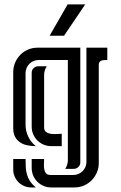

<svg xmlns="http://www.w3.org/2000/svg" viewBox="-20 -653 539 858"><path d="M283.2 -384.8H151.9Q140.1 -384.8 129.6 -380.1Q119.1 -375.5 111.3 -367.7Q103.5 -359.9 98.9 -349.1Q94.2 -338.4 94.2 -326.7V-95.7Q94.2 -67.9 106.2 -42.5Q118.2 -17.1 140.1 0Q120.6 0 102.3 -3.7Q84 -7.3 70.1 -16.6Q56.2 -25.9 47.6 -41Q39.1 -56.2 39.1 -79.6V-331.1Q39.1 -353.5 47.6 -373.3Q56.2 -393.1 70.8 -408Q85.4 -422.9 105.2 -431.4Q125 -439.9 147.5 -439.9H338.9V72.8Q338.9 85 330.1 93.3Q321.3 101.6 309.6 101.6H271.5Q276.9 93.3 280 83.5Q283.2 73.7 283.2 64ZM177.2 57.6Q177.2 66.4 176.5 78.9Q175.8 91.3 177.5 102.3Q179.2 113.3 185.5 121.1Q191.9 128.9 206.1 128.9H308.6Q320.3 128.9 330.8 124.3Q341.3 119.6 349.1 111.8Q356.9 104 361.6 93.5Q366.2 83 366.2 71.3V-439.9H459.5V-384.8Q453.6 -384.8 446.8 -384.5Q439.9 -384.3 434.3 -382.6Q428.7 -380.9 425 -376.2Q421.4 -371.6 421.4 -362.8V75.7Q421.4 98.1 412.8 117.9Q404.3 137.7 389.6 152.6Q375 167.5 355.2 176Q335.4 184.6 313 184.6H208.5Q190.4 184.6 174.6 177.7Q158.7 170.9 147 159.2Q135.3 147.5 128.4 131.6Q121.6 115.7 121.6 97.7V57.6ZM177.2 -84Q177.2 -69.3 186.3 -63Q195.3 -56.6 207.8 -54.9Q220.2 -53.2 233.6 -54.2Q247.1 -55.2 255.9 -55.2V0H208.5Q190.4 0 174.6 -6.8Q158.7 -13.7 147 -25.4Q135.3 -37.1 128.4 -53Q121.6 -68.8 121.6 -86.9V-328.1Q121.6 -340.3 130.4 -348.6Q139.2 -356.9 150.9 -356.9H189Q183.6 -348.6 180.4 -338.9Q177.2 -329.1 177.2 -319.3ZM360.8 -633.3 266.1 -493.2H201.7L282.2 -633.3ZM39.1 57.6H94.2Q94.2 77.6 95.2 94.7Q96.2 111.8 100.6 127.2Q105 142.6 114.3 156.7Q123.5 170.9 140.1 184.6H118.7Q102.5 184.6 87.9 178.2Q73.2 171.9 62.5 161.1Q51.8 150.4 45.4 135.7Q39.1 121.1 39.1 105Z"/></svg>

Font: Isar CAT
Style: Regular
Weight: 400
Designer: Digitized by Peter Wiegel
Foundry: CAT-Fonts, Peter Wiegel
Version: Version 1.000; ttfautohint (v1.3)